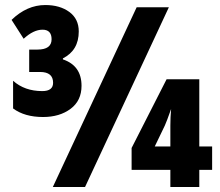

<svg xmlns="http://www.w3.org/2000/svg" viewBox="-20 -743 873 763"><path d="M318 0 651 -714H523L190 0ZM772 0V-68H823V-161H772V-428H642L503 -155V-68H657V0ZM304 -402Q304 -482 230 -507V-511Q293 -543 293 -618Q293 -668 255.5 -695.5Q218 -723 160 -723Q87 -723 26 -664L74 -589Q113 -625 149 -625Q185 -625 185 -587Q185 -546 129 -546H96V-457H139Q191 -457 191 -414Q191 -381 148 -381Q78 -381 32 -422V-312Q78 -278 151 -278Q217 -278 260.5 -310.5Q304 -343 304 -402ZM635 -244Q642 -259 660 -310Q657 -278 657 -244V-161H595Z"/></svg>

Font: Noto Sans Display Condensed Black
Style: Regular
Weight: 900
Width: 3
Designer: Monotype Design team
Foundry: Monotype Imaging Inc.
Version: 1.000